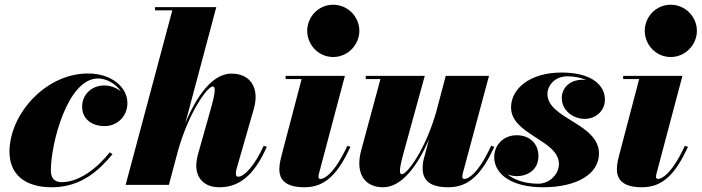

<svg xmlns="http://www.w3.org/2000/svg" viewBox="-20 -780 2960 810"><path d="M454.5 -129.5 443 -137.5C394.5 -75.5 317.5 -11.5 240 -11.5C213.5 -11.5 194.5 -25 194.5 -61C194.5 -173.5 264.5 -449 393.5 -449C427 -449 468.5 -428 490 -394.5C470.5 -410.5 443.5 -419.5 420 -419.5C368 -419.5 326.5 -382.5 326.5 -330C326.5 -275 371 -248 421 -248C475 -248 517.5 -289.5 517.5 -345C517.5 -414 448.5 -470 351.5 -470C170.5 -470 20 -296.5 20 -140C20 -45 84 10 198.5 10C324.5 10 400 -64 454.5 -129.5Z M869.5 -321.5 817.5 -137C812.5 -120.5 808 -97.5 808 -82C808 -29 840.5 10 906 10C984.5 10 1050 -34.5 1105.5 -160.5L1092.5 -165C1053.5 -79.5 1010 -34.5 985 -34.5C978.5 -34.5 975 -38 975 -49.5C975 -54.5 977 -64.5 978.5 -69.5L1050.5 -319.5C1076.5 -409.5 1036 -469.5 956.5 -469.5C875 -469.5 808.5 -372.5 762 -261L892.5 -750H634V-736.5H707L510 0H692.5L731 -144.5C777.5 -308 855 -415 877.5 -415C888.5 -415 891.5 -399.5 869.5 -321.5Z M1276 -650C1276 -592 1322.5 -539.5 1385.5 -539.5C1448.5 -539.5 1496 -592 1496 -650C1496 -708 1448.5 -760 1385.5 -760C1322.5 -760 1276 -708 1276 -650ZM1458.5 -160.5 1445.5 -165C1388 -41.5 1345.5 -25 1332 -25C1326.5 -25 1323.5 -28.5 1323.5 -34.5C1323.5 -40 1325 -45.5 1326.5 -51L1435 -460H1185V-446.5H1252.5L1168 -125C1165.5 -114 1158.5 -91 1158.5 -66C1158.5 -19.5 1187.5 10 1264.5 10C1354.5 10 1406.5 -49 1458.5 -160.5Z M1772 -460H1523V-446.5H1585L1502.5 -141C1479.5 -49 1517 10 1596.5 10C1676 10 1742.5 -83 1789.5 -191L1768 -110C1765 -99 1763 -84 1763 -71C1763 -18 1794.5 10 1871.5 10C1961 10 2013.5 -49 2065.5 -160.5L2052 -165C1995 -41.5 1952.5 -25 1939 -25C1933 -25 1930.5 -28.5 1930.5 -35C1930.5 -39.5 1931.5 -45 1933 -51L2043 -460H1860.5L1820 -307C1774.5 -148 1697.5 -45 1675.5 -45C1664.5 -45 1662 -60.5 1683.5 -138.5Z M2507 -132C2507 -260 2289.5 -278.5 2289.5 -383.5C2289.5 -417 2318 -458 2374 -458C2405 -458 2431.5 -452 2453 -442.5C2448 -443 2442.5 -443.5 2437 -443.5C2384.5 -443.5 2350 -409.5 2350 -366.5C2350 -314 2397.5 -278.5 2447 -278.5C2490.5 -278.5 2532 -309.5 2532 -360.5C2532 -412.5 2487 -474 2349 -474C2216 -474 2136 -406 2136 -327C2136 -211 2338 -190 2338 -88C2338 -47 2300.5 -5 2250 -5C2199 -5 2152 -19 2121 -44.5C2133 -39.5 2146 -37 2159.5 -37C2209.5 -37 2251.5 -66 2251.5 -121.5C2251.5 -176 2212.5 -209.5 2160 -209.5C2103.5 -209.5 2065 -168 2065 -117.5C2065 -43 2141.5 10 2270.5 10C2417 10 2507 -48 2507 -132Z M2700 -650C2700 -592 2746.5 -539.5 2809.5 -539.5C2872.5 -539.5 2920 -592 2920 -650C2920 -708 2872.5 -760 2809.5 -760C2746.5 -760 2700 -708 2700 -650ZM2882.5 -160.5 2869.5 -165C2812 -41.5 2769.5 -25 2756 -25C2750.5 -25 2747.5 -28.5 2747.5 -34.5C2747.5 -40 2749 -45.5 2750.5 -51L2859 -460H2609V-446.5H2676.5L2592 -125C2589.5 -114 2582.5 -91 2582.5 -66C2582.5 -19.5 2611.5 10 2688.5 10C2778.5 10 2830.5 -49 2882.5 -160.5Z"/></svg>

Font: Bodoni* 16pt Fatface
Style: Italic
Weight: 900
Italic angle: -13°
Version: Version 2.3